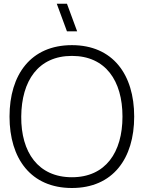

<svg xmlns="http://www.w3.org/2000/svg" viewBox="-20 -972 754 1008"><path d="M331.5 -807.5H385L331.5 -952.5H278ZM357.5 15C572.5 15 684.5 -139.5 684.5 -360C684.5 -580.5 572.5 -735 357.5 -735C142 -735 30 -580.5 30 -360C30 -139.5 142 15 357.5 15ZM357.5 -41.5C180.5 -41.5 90 -172.5 91.5 -360C93 -547.5 180.5 -678.5 357.5 -678.5C534.5 -678.5 623 -547.5 623 -360C623 -172.5 534.5 -41.5 357.5 -41.5Z"/></svg>

Font: Vela Sans Light
Style: Regular
Weight: 300
Designer: Principal design: Mikhail Sharanda - project Manrope.
Design modification: Ravid Balaliev
Foundry: Mikhail Sharanda
Version: Version 1.001